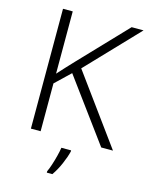

<svg xmlns="http://www.w3.org/2000/svg" viewBox="-135 -799 860 1105"><g transform="rotate(15 294.5 -246.5)"><path d="M589 0H519L247 -370L158 -285V0H100V-714H158V-343Q179 -366 200.5 -389.5Q222 -413 245 -437L509 -714H580L290 -410ZM356 68Q348 101 329.5 144Q311 187 287 221H254V212Q262 196 271 168.5Q280 141 287.5 111.5Q295 82 298 61H356Z"/></g></svg>

Font: Noto Sans Tamil Light
Style: Regular
Weight: 300
Designer: Jelle Bosma - Monotype Design Team
Foundry: Monotype Imaging Inc.
Version: Version 2.004; ttfautohint (v1.8.4.7-5d5b)